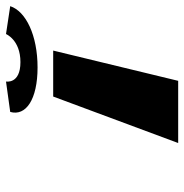

<svg xmlns="http://www.w3.org/2000/svg" viewBox="-7 -606 613 639"><g transform="rotate(-90 299.5 -286.5)"><path d="M598.5 -559C581.6 -507 501.6 -468 394.6 -468C287.6 -468 231.6 -507 246.5 -559L347.7 -573C347.7 -573 338.3 -525 412.3 -525C486.3 -525 505.7 -573 505.7 -573ZM143 0H350L450.7 -416H297.7Z"/></g></svg>

Font: Hussar Milosc
Style: Obl
Weight: 700
Foundry: Cannot Into Space Fonts
Version: Version 1.02